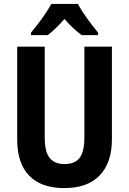

<svg xmlns="http://www.w3.org/2000/svg" viewBox="-20 -953 660 983"><path d="M553 -240Q553 -121 491 -55.5Q429 10 309 10Q191 10 129.5 -53.5Q68 -117 68 -239V-714H209V-249Q209 -175 234.5 -144Q260 -113 310 -113Q363 -113 387.5 -144.5Q412 -176 412 -250V-714H553ZM379 -933Q396 -900 425 -860Q454 -820 482 -786V-773H398Q378 -788 355 -809Q332 -830 310 -856Q263 -802 224 -773H139V-786Q155 -805 175.5 -832Q196 -859 214 -886Q232 -913 243 -933Z"/></svg>

Font: Noto Sans Thai Cond
Style: Bold
Weight: 700
Width: 3
Designer: Monotype Design Team
Foundry: Monotype Imaging Inc.
Version: Version 2.002; ttfautohint (v1.8.4.7-5d5b)